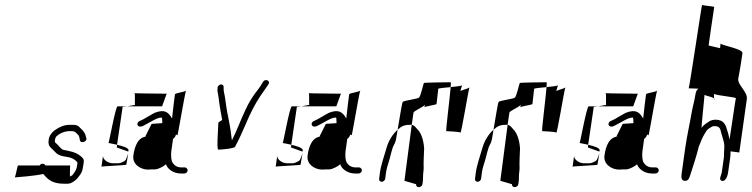

<svg xmlns="http://www.w3.org/2000/svg" viewBox="-20 -747 3089 789"><path d="M41 -18C55 -19 121 -24 158 -32C178 -8 196 8 244 8H258C272 8 287 -3 296 -12C314 -35 318 -36 323 -72C326 -91 325 -94 311 -106C289 -123 269 -125 242 -131C230 -133 221 -150 213 -156C207 -161 204 -161 206 -173C207 -179 209 -183 211 -186C224 -198 240 -206 260 -208H275C289 -208 290 -203 298 -196C306 -189 306 -183 308 -172C311 -154 339 -166 335 -178L331 -193C328 -201 322 -210 313 -218C305 -225 303 -232 285 -234H265C245 -234 225 -226 205 -212C192 -202 182 -189 180 -172C176 -144 190 -141 203 -126C215 -112 226 -106 256 -102C274 -100 288 -92 298 -80C298 -78 298 -73 297 -67C295 -51 289 -42 278 -28C277 -26 273 -25 269 -22C265 -19 269 -67 268 -67H167C161 -77 148 -76 143 -67H54C52 -67 44 -23 41 -18ZM41 -18C38 -18 38 -18 41 -18Z M397 -62C397 -64 499 -68 499 -70C499 -72 505 -101 507 -117C505 -109 499 -96 497 -91C495 -85 475 -76 467 -76H444C427 -76 405 -88 403 -105ZM426 -160C423 -159 442 -157 461 -152L484 -308L502 -310H463C455 -310 428 -160 426 -160ZM460 -141 507 -124C507 -126 508 -128 508 -128C511 -139 484 -147 461 -152ZM502 -310H646L665 -362C665 -362 541 -363 533 -364C536 -361 533 -316 535 -316ZM533 -364ZM507 -124ZM528 -108C523 -73 556 -50 589 -50C594 -50 599 -51 603 -51H617C630 -51 654 -64 662 -72C669 -51 694 -34 723 -34H737C744 -34 750 -39 751 -46C752 -52 746 -59 740 -59H726C709 -59 697 -66 689 -79C683 -87 682 -113 684 -126L691 -176C695 -179 702 -186 703 -194C706 -193 709 -192 709 -191C710 -186 738 -353 744 -374C737 -369 700 -364 699 -360C698 -356 690 -289 687 -260C672 -286 657 -299 617 -284C607 -280 568 -255 559 -252C537 -246 541 -221 564 -228C572 -231 603 -249 609 -252C619 -257 631 -264 645 -264C646 -264 647 -253 647 -241C630 -240 613 -239 603 -238L577 -186H586C547 -186 533 -145 528 -108ZM744 -374C745 -375 745 -375 745 -376C745 -376 744 -376 744 -376Z M874 -383C873 -377 874 -368 876 -360C878 -352 879 -340 881 -324C883 -307 888 -283 893 -254C883 -248 876 -244 877 -240C878 -236 869 -132 877 -132C885 -132 941 -136 946 -144C962 -173 978 -210 989 -235C1008 -281 1029 -321 1049 -351L1058 -364C1066 -375 1075 -388 1083 -400C1093 -416 1070 -425 1061 -411C1054 -398 1047 -388 1038 -376L1028 -363C1014 -343 1002 -325 988 -294C966 -248 957 -218 933 -170C930 -195 926 -225 921 -249L918 -264C917 -267 918 -269 917 -272L916 -273C912 -295 908 -320 905 -344C904 -354 898 -374 899 -383V-387C900 -394 896 -400 889 -400C882 -400 875 -394 874 -387ZM918 -274C919 -276 919 -279 918 -281C918 -281 919 -278 918 -274Z M1113 -62C1113 -64 1215 -68 1215 -70C1215 -72 1221 -101 1223 -117C1221 -109 1215 -96 1213 -91C1211 -85 1191 -76 1183 -76H1160C1143 -76 1121 -88 1119 -105ZM1142 -160C1139 -159 1158 -157 1177 -152L1200 -308L1218 -310H1179C1171 -310 1144 -160 1142 -160ZM1176 -141 1223 -124C1223 -126 1224 -128 1224 -128C1227 -139 1200 -147 1177 -152ZM1218 -310H1362L1381 -362C1381 -362 1257 -363 1249 -364C1252 -361 1249 -316 1251 -316ZM1249 -364ZM1223 -124ZM1244 -108C1239 -73 1272 -50 1305 -50C1310 -50 1315 -51 1319 -51H1333C1346 -51 1370 -64 1378 -72C1385 -51 1410 -34 1439 -34H1453C1460 -34 1466 -39 1467 -46C1468 -52 1462 -59 1456 -59H1442C1425 -59 1413 -66 1405 -79C1399 -87 1398 -113 1400 -126L1407 -176C1411 -179 1418 -186 1419 -194C1422 -193 1425 -192 1425 -191C1426 -186 1454 -353 1460 -374C1453 -369 1416 -364 1415 -360C1414 -356 1406 -289 1403 -260C1388 -286 1373 -299 1333 -284C1323 -280 1284 -255 1275 -252C1253 -246 1257 -221 1280 -228C1288 -231 1319 -249 1325 -252C1335 -257 1347 -264 1361 -264C1362 -264 1363 -253 1363 -241C1346 -240 1329 -239 1319 -238L1293 -186H1302C1263 -186 1249 -145 1244 -108ZM1460 -374C1461 -375 1461 -375 1461 -376C1461 -376 1460 -376 1460 -376Z M1538 -12C1537 -5 1542 0 1549 0C1555 0 1562 -6 1563 -12L1566 -36C1568 -53 1575 -74 1580 -90C1584 -104 1592 -140 1598 -150C1607 -165 1607 -171 1614 -214C1594 -196 1577 -170 1568 -138C1560 -109 1545 -68 1541 -36ZM1614 -214C1630 -228 1640 -234 1664 -234C1667 -234 1669 -235 1672 -234L1679 -283C1680 -292 1713 -303 1726 -316L1724 -306C1725 -310 1774 -316 1774 -320C1774 -324 1781 -378 1781 -382C1780 -384 1807 -387 1832 -389C1833 -401 1833 -409 1832 -409C1828 -409 1724 -408 1722 -406C1720 -404 1709 -352 1702 -346C1695 -340 1639 -334 1635 -328C1632 -324 1622 -261 1614 -214ZM1672 -234 1642 -4 1690 10C1689 17 1694 22 1701 22C1708 22 1715 17 1716 10L1718 -5L1719 -34C1720 -42 1721 -48 1721 -54C1720 -80 1722 -112 1723 -138C1720 -174 1711 -200 1695 -216L1688 -224C1684 -229 1678 -233 1672 -234ZM1832 -389C1828 -339 1811 -209 1814 -208C1815 -208 1869 -206 1872 -202C1876 -199 1903 -367 1909 -387C1903 -383 1882 -378 1872 -373C1874 -380 1877 -392 1879 -396C1875 -394 1853 -391 1832 -389ZM1879 -396C1879 -397 1880 -397 1880 -396C1880 -396 1880 -396 1879 -396ZM1909 -387C1910 -388 1910 -387 1910 -388C1910 -388 1909 -389 1909 -389Z M1932 -12C1931 -5 1936 0 1943 0C1949 0 1956 -6 1957 -12L1960 -36C1962 -53 1969 -74 1974 -90C1978 -104 1986 -140 1992 -150C2001 -165 2001 -171 2008 -214C1988 -196 1971 -170 1962 -138C1954 -109 1939 -68 1935 -36ZM2008 -214C2024 -228 2034 -234 2058 -234C2061 -234 2063 -235 2066 -234L2073 -283C2074 -292 2107 -303 2120 -316L2118 -306C2119 -310 2168 -316 2168 -320C2168 -324 2175 -378 2175 -382C2174 -384 2201 -387 2226 -389C2227 -401 2227 -409 2226 -409C2222 -409 2118 -408 2116 -406C2114 -404 2103 -352 2096 -346C2089 -340 2033 -334 2029 -328C2026 -324 2016 -261 2008 -214ZM2066 -234 2036 -4 2084 10C2083 17 2088 22 2095 22C2102 22 2109 17 2110 10L2112 -5L2113 -34C2114 -42 2115 -48 2115 -54C2114 -80 2116 -112 2117 -138C2114 -174 2105 -200 2089 -216L2082 -224C2078 -229 2072 -233 2066 -234ZM2226 -389C2222 -339 2205 -209 2208 -208C2209 -208 2263 -206 2266 -202C2270 -199 2297 -367 2303 -387C2297 -383 2276 -378 2266 -373C2268 -380 2271 -392 2273 -396C2269 -394 2247 -391 2226 -389ZM2273 -396C2273 -397 2274 -397 2274 -396C2274 -396 2274 -396 2273 -396ZM2303 -387C2304 -388 2304 -387 2304 -388C2304 -388 2303 -389 2303 -389Z M2333 -62C2333 -64 2435 -68 2435 -70C2435 -72 2441 -101 2443 -117C2441 -109 2435 -96 2433 -91C2431 -85 2411 -76 2403 -76H2380C2363 -76 2341 -88 2339 -105ZM2362 -160C2359 -159 2378 -157 2397 -152L2420 -308L2438 -310H2399C2391 -310 2364 -160 2362 -160ZM2396 -141 2443 -124C2443 -126 2444 -128 2444 -128C2447 -139 2420 -147 2397 -152ZM2438 -310H2582L2601 -362C2601 -362 2477 -363 2469 -364C2472 -361 2469 -316 2471 -316ZM2469 -364ZM2443 -124ZM2464 -108C2459 -73 2492 -50 2525 -50C2530 -50 2535 -51 2539 -51H2553C2566 -51 2590 -64 2598 -72C2605 -51 2630 -34 2659 -34H2673C2680 -34 2686 -39 2687 -46C2688 -52 2682 -59 2676 -59H2662C2645 -59 2633 -66 2625 -79C2619 -87 2618 -113 2620 -126L2627 -176C2631 -179 2638 -186 2639 -194C2642 -193 2645 -192 2645 -191C2646 -186 2674 -353 2680 -374C2673 -369 2636 -364 2635 -360C2634 -356 2626 -289 2623 -260C2608 -286 2593 -299 2553 -284C2543 -280 2504 -255 2495 -252C2473 -246 2477 -221 2500 -228C2508 -231 2539 -249 2545 -252C2555 -257 2567 -264 2581 -264C2582 -264 2583 -253 2583 -241C2566 -240 2549 -239 2539 -238L2513 -186H2522C2483 -186 2469 -145 2464 -108ZM2680 -374C2681 -375 2681 -375 2681 -376C2681 -376 2680 -376 2680 -376Z M2810 -384C2811 -384 2853 -383 2850 -382C2844 -379 2840 -372 2838 -360L2836 -349C2833 -329 2827 -311 2823 -288C2814 -236 2804 -194 2796 -140L2781 -33C2778 -15 2782 -6 2792 -4C2807 -2 2812 -13 2816 -26C2825 -54 2843 -109 2850 -138C2851 -142 2851 -146 2854 -150C2869 -189 2871 -189 2883 -209C2887 -216 2902 -225 2909 -228C2929 -231 2938 -224 2941 -212C2945 -194 2951 -179 2955 -161C2959 -145 2954 -120 2955 -102L2946 -38C2944 -27 2932 -8 2946 -4C2963 1 2971 -29 2972 -38L2980 -94C2982 -105 2982 -115 2982 -125C2996 -123 3018 -121 3018 -120L3049 -340C3053 -371 3008 -399 3014 -426C3020 -453 3030 -521 3031 -528C3035 -546 2949 -559 2941 -568C2940 -563 2940 -553 2939 -549L2892 -560C2892 -562 2914 -715 2915 -718C2916 -721 2867 -724 2865 -727C2864 -730 2813 -385 2810 -384ZM2875 -357C2879 -354 2906 -349 2914 -343V-361C2927 -354 3006 -348 3004 -343C3002 -339 2988 -236 2978 -174C2976 -181 2974 -193 2972 -200C2965 -219 2965 -234 2949 -247C2938 -256 2911 -259 2894 -248C2884 -241 2871 -234 2864 -222C2860 -216 2875 -345 2875 -357ZM2941 -568C2941 -571 2941 -572 2941 -570C2941 -569 2940 -569 2941 -568ZM2914 -343C2914 -338 2915 -336 2916 -339C2916 -340 2916 -342 2914 -343Z"/></svg>

Font: FailCity
Style: OBL
Weight: 400
Version: Version 1